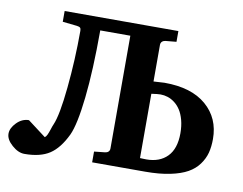

<svg xmlns="http://www.w3.org/2000/svg" viewBox="-75 -774 1131 893"><g transform="rotate(10 490.0 -327.5)"><path d="M943.8 -204.1Q943.8 -168 936.3 -138.9Q928.7 -109.9 909.4 -83.3Q890.1 -56.6 858.6 -38.8Q827.1 -21 776.9 -10.5Q726.6 0 660.2 0H409.2V-50.8L460 -56.2Q469.7 -57.1 475.8 -62.7Q481.9 -68.4 481.9 -78.1V-610.8H339.8Q339.8 -422.4 325.4 -291.7Q311 -161.1 287.1 -109.9Q254.4 -41.5 210.4 -12.7Q166.5 16.1 91.8 16.1Q62.5 16.1 32.7 -10.3Q2.9 -36.6 2.9 -64Q2.9 -90.3 28.3 -116.2Q53.7 -142.1 85.9 -142.1L171.9 -77.1Q177.7 -80.6 182.6 -90.8Q187.5 -101.1 192.9 -117.9Q198.2 -134.8 202.1 -143.1Q222.7 -190.4 235.8 -323Q249 -455.6 249 -592.8Q249 -603 244.9 -607.2Q240.7 -611.3 229 -612.8L161.1 -620.1V-670.9H698.2V-620.1L647 -615.2Q637.7 -614.3 631.3 -608.4Q625 -602.5 625 -592.8V-419.9Q673.3 -422.9 676.8 -422.9Q804.2 -422.9 874 -362.8Q943.8 -302.7 943.8 -204.1ZM790 -204.1Q790 -238.3 782.5 -266.4Q774.9 -294.4 762.9 -312.7Q751 -331.1 734.9 -343.3Q718.8 -355.5 701.9 -360.8Q685.1 -366.2 668 -366.2Q654.8 -366.2 625 -361.8V-58.1Q628.4 -58.1 638.7 -57.6Q648.9 -57.1 654.8 -57.1Q717.8 -57.1 753.9 -94.2Q790 -131.3 790 -204.1Z"/></g></svg>

Font: Veleka
Style: Bold
Weight: 700
Designer: Stefan Peev, Context Ltd, 2016; SIL International, 1997-2014.
Foundry: Stefan Peev, Context Ltd, 2016
Version: Version 1.000